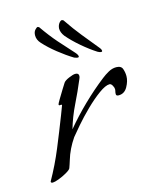

<svg xmlns="http://www.w3.org/2000/svg" viewBox="-81 -526 488 600"><g transform="rotate(-15 162.5 -226.5)"><path d="M17 15Q10 15 11 10Q37 -36 57 -84.5Q77 -133 96 -182L107 -211Q107 -214 102 -213Q97 -212 97 -216Q97 -218 105 -231.5Q113 -245 122 -259.5Q131 -274 133 -277Q137 -283 151 -289Q165 -295 172 -295Q183 -295 183 -286Q183 -283 182 -280Q181 -277 180 -275Q165 -239 147.5 -203.5Q130 -168 119 -130Q148 -165 182.5 -198.5Q217 -232 253 -260Q263 -268 275.5 -275Q288 -282 301 -282Q317 -282 321 -270.5Q325 -259 325 -247Q325 -231 315 -213Q305 -195 286 -195Q278 -195 278 -201Q278 -206 279 -209.5Q280 -213 280 -217Q280 -222 276 -229Q272 -236 267 -236Q254 -236 232 -220Q210 -204 186.5 -181Q163 -158 144.5 -136.5Q126 -115 118 -105Q107 -89 99 -72.5Q91 -56 86 -39Q84 -33 82 -26.5Q80 -20 78 -15Q76 -10 63 -2.5Q50 5 36.5 10Q23 15 17 15ZM268 -340Q264 -340 257 -344Q235 -358 211 -378.5Q187 -399 170 -419Q160 -432 160 -445Q161 -456 166.5 -462.5Q172 -469 176 -468L180 -466Q203 -432 223 -407.5Q243 -383 265 -356Q272 -348 272 -343Q272 -340 268 -340ZM193 -342Q190 -342 182 -345Q159 -359 134.5 -378.5Q110 -398 93 -417Q82 -429 82 -443Q82 -454 87.5 -460.5Q93 -467 97 -467L101 -465Q124 -432 145 -408Q166 -384 190 -358Q197 -350 197 -345Q197 -342 193 -342Z"/></g></svg>

Font: Bonheur Royale
Style: Regular
Weight: 400
Designer: Robert E. Leuschke
Foundry: Robert E. Leuschke
Version: Version 1.010; ttfautohint (v1.8.3)